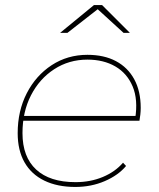

<svg xmlns="http://www.w3.org/2000/svg" viewBox="-20 -737 629 760"><path d="M278 3Q207 3 155.5 -22Q104 -47 77 -94.5Q50 -142 50 -210Q50 -298 86 -368Q122 -438 184.5 -479Q247 -520 326 -520Q392 -520 439 -495Q486 -470 511.5 -423Q537 -376 537 -310Q537 -297 535.5 -283.5Q534 -270 532 -259H66L70 -278H523L515 -267Q527 -343 505 -395Q483 -447 436.5 -474Q390 -501 326 -501Q253 -501 194.5 -463Q136 -425 102.5 -359.5Q69 -294 69 -210Q69 -116 123 -66Q177 -16 279 -16Q338 -16 387 -36.5Q436 -57 467 -93L479 -80Q448 -43 394.5 -20Q341 3 278 3ZM218 -607 352 -717H384L494 -607H469L364 -703H370L247 -607Z"/></svg>

Font: Montserrat Thin Thin
Style: Italic
Weight: 250
Italic angle: -11.3°
Version: Version 9.000